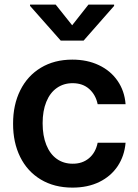

<svg xmlns="http://www.w3.org/2000/svg" viewBox="-20 -815 607 845"><path d="M37.6 -270.6Q37.3 -353.3 69.1 -417.4Q100.9 -481.5 160 -517Q219.1 -552.6 298.3 -552.6Q364 -552.6 415.3 -528.2Q466.6 -503.9 497.3 -459.5Q528.1 -415.1 532.7 -356.5H409.8Q401.3 -397.7 372.7 -423.3Q344.1 -448.9 299.7 -448.9Q259.9 -448.9 229.9 -427.7Q199.9 -406.6 183.8 -366.8Q167.6 -327.1 167.6 -272.7Q167.6 -217.7 183.8 -177.4Q199.9 -137.1 229.8 -115.8Q259.6 -94.5 299.7 -94.5Q342.3 -94.1 371.6 -118.6Q400.9 -143.1 409.8 -186.8H532.7Q527.7 -128.6 497.9 -83.8Q468 -39.1 417.1 -14.2Q366.1 10.7 299 10.7Q218.8 10.7 159.4 -25Q100.1 -60.7 68.7 -124.5Q37.3 -188.2 37.6 -270.6ZM112.2 -794.7H225.1L297.6 -703.8L369.3 -794.7H482.2V-789.1L348 -636.4H247.2L112.2 -789.1Z"/></svg>

Font: Riot Sans
Style: Bold
Weight: 600
Designer: Rasmus Andersson
Foundry: rsms
Version: Version 4.001